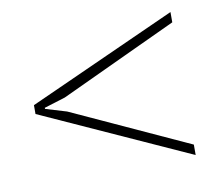

<svg xmlns="http://www.w3.org/2000/svg" viewBox="-54 -524 608 521"><g transform="rotate(-10 250.5 -263.0)"><path d="M445.8 -66.4 37.1 -251.5V-275.9L445.8 -460.4V-432.1L123 -281.7L64.9 -263.7V-260.7L123 -243.2L445.8 -95.2Z"/></g></svg>

Font: Roboto Slab LO Thin
Style: Regular
Weight: 250
Designer: Google
Version: Version 2.00;September 28, 2018;FontCreator 11.5.0.2427 64-b